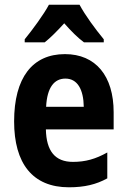

<svg xmlns="http://www.w3.org/2000/svg" viewBox="-20 -786 539 816"><path d="M318 -766H188C167 -726 117 -658 85 -619V-606H170C194 -625 222 -653 253 -687C283 -653 310 -626 337 -606H421V-619C384 -664 342 -721 318 -766ZM256 -556C118 -556 40 -456 40 -270C40 -92 118 10 273 10C339 10 389 -2 436 -28V-138C386 -110 343 -98 290 -98C214 -98 177 -144 175 -236H463V-309C463 -463 387 -556 256 -556ZM258 -452C309 -452 335 -406 336 -332H176C180 -415 211 -452 258 -452Z"/></svg>

Font: Noto Sans Georgian Condensed Bold
Style: Regular
Weight: 700
Width: 3
Designer: Monotype Design Team, Akaki Razmadze
Foundry: Google LLC
Version: Version 2.005